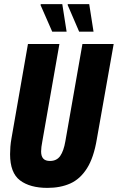

<svg xmlns="http://www.w3.org/2000/svg" viewBox="-20 -902 573 934"><path d="M211 12Q126 12 77.5 -24.5Q29 -61 29 -152Q29 -169 30.5 -188.5Q32 -208 36 -230L116 -688H269L186 -215Q183 -200 181.5 -187.5Q180 -175 180 -165Q180 -142 190.5 -130.5Q201 -119 223 -119Q256 -119 273 -143.5Q290 -168 298 -215L381 -688H533L451 -225Q436 -135 403 -83Q370 -31 322 -9.5Q274 12 211 12ZM234 -748 177 -878 179 -882H283L304 -748ZM365 -748 309 -878 310 -882H414L435 -748Z"/></svg>

Font: Archivo ExtraCondensed ExtraBold
Style: Italic
Weight: 800
Width: 2
Italic angle: -10°
Designer: Hector Gatti
Foundry: Omnibus-Type
Version: Version 2.001